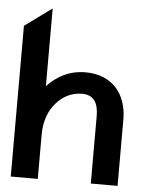

<svg xmlns="http://www.w3.org/2000/svg" viewBox="-49 -696 553 736"><g transform="rotate(5 227.0 -328.0)"><path d="M124 0V-171C124 -224 141 -265 166 -293C188 -319 222 -340 265 -340C309 -340 328 -311 328 -260V0H431V-256C431 -352 375 -423 271 -423C206 -423 159 -394 124 -357V-656L20 -580V0Z"/></g></svg>

Font: Charger Pro
Style: Blk
Weight: 900
Designer: Jasper
Foundry: Cannot Into Space Fonts
Version: Version 1.09